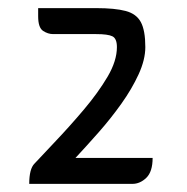

<svg xmlns="http://www.w3.org/2000/svg" viewBox="-20 -764 460 473"><path d="M74 -744H217Q263 -744 289.5 -737Q316 -730 327 -709.5Q338 -689 338 -648Q338 -617 321.5 -581Q305 -545 279 -508.5Q253 -472 223 -438Q193 -404 166 -375H356Q356 -341 340.5 -326Q325 -311 306 -311H52Q52 -348 65 -361L113 -412Q152 -453 187 -494.5Q222 -536 245 -575Q268 -614 268 -648Q268 -669 257 -674.5Q246 -680 217 -680H111Q98 -680 86 -688Q74 -696 74 -724Z"/></svg>

Font: Warnes
Style: Regular
Weight: 400
Designer: Eduardo Rodriguez Tunni
Foundry: Eduardo Rodriguez Tunni
Version: Version 1.002; ttfautohint (v1.8.4.7-5d5b);gftools[0.9.23]